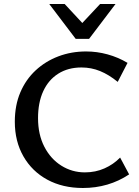

<svg xmlns="http://www.w3.org/2000/svg" viewBox="-20 -927 692 959"><path d="M394 12Q293 12 216.5 -29.5Q140 -71 97 -146Q54 -221 54 -319Q54 -401 81.5 -465.5Q109 -530 158 -575.5Q207 -621 271.5 -645.5Q336 -670 410 -670Q464 -670 517 -655.5Q570 -641 617 -613L568 -518Q524 -554 480 -572Q436 -590 387 -590Q320 -590 271 -559Q222 -528 196 -471.5Q170 -415 170 -337Q170 -255 201.5 -194Q233 -133 286.5 -99.5Q340 -66 404 -66Q457 -66 502 -86Q547 -106 580 -140L625 -56Q574 -22 516 -5Q458 12 394 12ZM358 -733 376 -796 480 -907H557L425 -733ZM358 -733 226 -907H303L408 -794L425 -733Z"/></svg>

Font: Ysabeau Infant SemiBold
Style: Regular
Weight: 600
Designer: Christian Thalmann (Catharsis Fonts)
Version: Version 2.002; featfreeze: ss01,ss02,lnum